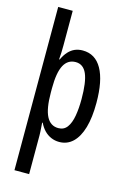

<svg xmlns="http://www.w3.org/2000/svg" viewBox="-146 -828 760 1135"><g transform="rotate(15 234.0 -260.5)"><path d="M428.2 -270Q428.2 -180.7 410.2 -118.4Q392.1 -56.2 357.7 -23.2Q323.2 9.8 274.4 9.8Q247.6 9.8 224.1 -0.5Q200.7 -10.7 182.6 -29.5Q164.6 -48.3 151.9 -74.7H148.4Q149.4 -59.6 150.4 -45.9Q151.4 -32.2 152.1 -20.3Q152.8 -8.3 152.8 2.4V239.3H63V-759.8H151.9V-549.8Q151.9 -527.8 151.1 -506.1Q150.4 -484.4 148.4 -461.9H151.9Q166 -492.2 183.8 -511.5Q201.7 -530.8 223.1 -539.8Q244.6 -548.8 270.5 -548.8Q347.7 -548.8 387.9 -477.3Q428.2 -405.8 428.2 -270ZM337.4 -269Q337.4 -373.5 316.2 -422.6Q294.9 -471.7 248 -471.7Q199.7 -471.7 175.8 -426.8Q151.9 -381.8 151.9 -286.6V-260.3Q151.9 -161.1 176 -114.5Q200.2 -67.9 248.5 -67.9Q282.7 -67.9 302 -94Q321.3 -120.1 329.3 -165.5Q337.4 -210.9 337.4 -269Z"/></g></svg>

Font: Open Sans Condensed Medium
Style: Regular
Weight: 500
Width: 3
Designer: Monotype Design Team
Foundry: Monotype Imaging Inc.
Version: Version 3.000